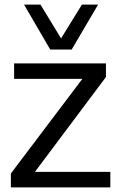

<svg xmlns="http://www.w3.org/2000/svg" viewBox="-20 -810 521 830"><path d="M27 0V-60L336 -469H41V-536H438V-477L131 -67H457V0ZM404 -790 290 -596H197L84 -790H155L244 -644L334 -790Z"/></svg>

Font: Georama ExtraCondensed Thin
Style: Regular
Weight: 400
Version: Version 1.001